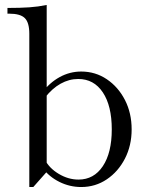

<svg xmlns="http://www.w3.org/2000/svg" viewBox="-20 -742 595 773"><path d="M307 11Q261 11 219.5 -9.5Q178 -30 152 -65L161 -99Q178 -65 216.5 -42Q255 -19 296 -19Q358 -19 394 -73Q430 -127 430 -221Q430 -316 394 -370Q358 -424 295 -424Q258 -424 224 -405Q190 -386 162 -350L148 -367Q179 -409 220 -431.5Q261 -454 307 -454Q364 -454 410 -423Q456 -392 483 -339.5Q510 -287 510 -221Q510 -156 483 -103.5Q456 -51 410 -20Q364 11 307 11ZM98 11V-606Q98 -651 80 -669Q62 -687 17 -687H10V-710Q62 -710 98 -712.5Q134 -715 168 -722V-50L114 11Z"/></svg>

Font: Baskervville SC
Style: Regular
Weight: 400
Designer: Alexis Faudot, Rémi Forte, Morgane Pierson, Rafael Ribas, Tanguy Vanlaeys, Rosalie Wagner, Thomas Huot-Marchand
Foundry: ANRT
Version: Version 1.100